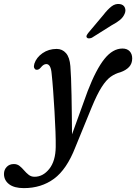

<svg xmlns="http://www.w3.org/2000/svg" viewBox="-124 -721 700 989"><path d="M327.5 -251.5Q371 -364 414 -417.5Q457 -471 507 -471Q530.5 -471 543.8 -457Q557 -443 557 -420Q557 -393.5 541 -376.2Q525 -359 496.5 -349Q469.5 -342 446.5 -325.8Q423.5 -309.5 400 -273Q376.5 -236.5 348 -167.5L264.5 36.5Q220 151.5 154.2 199.8Q88.5 248 -1 248Q-51 248 -77.2 227.8Q-103.5 207.5 -103.5 175Q-103.5 153.5 -89.5 138.8Q-75.5 124 -52.5 124Q-35.5 124 -23.2 133.8Q-11 143.5 0 156.5Q11 169.5 23.8 179.5Q36.5 189.5 54 189.5Q97.5 189.5 129.8 149Q162 108.5 163 36.5Q163.5 5.5 161.8 -43Q160 -91.5 156.8 -146.5Q153.5 -201.5 149.8 -253.2Q146 -305 142 -341.5Q138 -391 114.5 -391Q100 -391 86 -373Q74.5 -359 61.5 -362Q55 -364 52 -371.5Q49 -379 53 -393Q63.5 -425 95 -447Q126.5 -469 168 -469Q197 -469 216 -447.2Q235 -425.5 238.5 -380Q240.5 -357.5 242 -317.8Q243.5 -278 244.5 -229Q245.5 -180 246 -128Q246.5 -76 247 -29ZM408 -643.5Q430 -672 450.2 -687.8Q470.5 -703.5 493.5 -700Q512.5 -697 519 -682Q525.5 -667 518 -650Q510.5 -632 494.2 -618.5Q478 -605 451.5 -591L349 -526.5Q341.5 -523.5 334.2 -523.2Q327 -523 323.5 -527.5Q319.5 -532.5 322.8 -539.2Q326 -546 331.5 -552.5Z"/></svg>

Font: Fraunces 9pt S050
Style: Italic
Weight: 400
Italic angle: -16°
Version: Version 1.000; ttfautohint (v1.8.3)